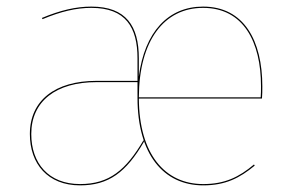

<svg xmlns="http://www.w3.org/2000/svg" viewBox="-20 -547 881 576"><path d="M767 -287.6C767 -424.5 712.4 -527.2 589.1 -527.2C484.5 -527.2 413.9 -451 396.5 -317.4V-372C396.5 -468.6 358.7 -527.2 254.1 -527.2C207.7 -527.2 160.7 -516.1 105.9 -493.2L107.5 -489.5C162.1 -512.3 208.1 -523.4 254.1 -523.4C356.8 -523.4 392.5 -465.4 392.5 -371.8V-304.4H269.1C146.1 -304.4 69.6 -246.4 69.6 -144.9C69.6 -55.6 123.1 9.1 220.2 9.1C305.8 9.1 358.4 -29.7 412 -122L410.7 -126.6C358 -36.9 307.7 5.2 220.2 5.2C125.6 5.2 73.8 -57.5 73.8 -144.9C73.8 -243.5 148.3 -300.6 269.5 -300.6H392.5V-253.2C392.5 -85.2 469.9 9.1 589.6 9.1C656.6 9.1 699.1 -13 744.1 -50.1L742 -53.6C697 -15.7 654.4 5.2 589.6 5.2C474.1 5.2 397.3 -85.7 396.6 -251.4H765.9C766.9 -265.1 767 -273.6 767 -287.6ZM762.1 -255.1H396.6C397.1 -425 472.2 -523.4 589.2 -523.4C710.2 -523.4 763 -421.6 763 -288.4C763 -275.4 763 -267.6 762.1 -255.1Z"/></svg>

Font: Fira Sans Four
Style: Regular
Weight: 100
Designer: Carrois Corporate & Edenspiekermann AG
Foundry: Carrois Corporate GbR & Edenspiekermann AG
Version: Version 4.203;PS 004.203;hotconv 1.0.88;makeotf.lib2.5.64775